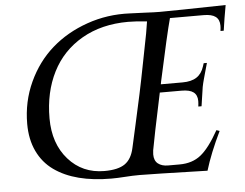

<svg xmlns="http://www.w3.org/2000/svg" viewBox="-52 -797 1100 863"><g transform="rotate(-5 498.0 -365.0)"><path d="M564.5 -732.4Q592.8 -731.9 633.5 -729.7Q674.3 -727.5 697.8 -727.5Q758.3 -727.5 996.1 -732.4Q985.4 -674.3 977.5 -618.2H962.9L964.4 -631.8Q964.8 -635.3 964.8 -642.1Q964.8 -669.4 947.5 -682.6Q930.2 -695.8 893.6 -695.8H741.7Q723.1 -628.4 677.2 -415.5L674.8 -402.8H772.9Q813 -402.8 836.7 -418.5Q860.4 -434.1 870.6 -466.8L875 -480.5H889.6Q884.8 -462.4 877.9 -439Q871.1 -415.5 869.6 -408.9Q868.2 -402.3 865.2 -392.1Q862.3 -381.8 861.3 -374.3Q860.4 -366.7 858.9 -357.9Q857.4 -349.1 854.5 -328.6Q851.6 -308.1 848.6 -288.6H834L835.4 -302.2Q835.9 -306.2 835.9 -313.5Q835.9 -340.3 818.8 -353.3Q801.8 -366.2 765.1 -366.2H667Q624 -163.6 614.7 -109.9Q613.3 -100.1 613.3 -91.8Q613.3 -63.5 630.4 -50Q647.5 -36.6 675.3 -36.6H727.5Q785.2 -36.6 823.7 -67.4Q862.3 -98.1 905.8 -175.8L919.9 -170.9Q873.5 -75.2 850.1 2.4Q592.8 -4.9 544.4 -4.9Q512.2 -4.9 477.8 -2.4Q443.4 0 416.5 0Q335.4 0 270.8 -16.6Q206.1 -33.2 158.9 -66.9Q111.8 -100.6 86.4 -154.1Q61 -207.5 61 -277.8Q61 -377.9 101.3 -465.3Q141.6 -552.7 209.7 -612.5Q277.8 -672.4 370.4 -704.8Q462.9 -737.3 564.5 -732.4ZM552.7 -695.3Q432.6 -695.3 343.8 -644Q254.9 -592.8 209 -502.2Q163.1 -411.6 163.1 -293.9Q163.1 -179.7 226.3 -108.2Q289.6 -36.6 388.7 -36.6Q450.7 -36.6 481.4 -58.1Q512.2 -79.6 522.9 -129.9Q528.3 -154.3 544.9 -228.3Q561.5 -302.2 575.2 -366.2Q586.4 -418 605.2 -515.1Q624 -612.3 628.9 -636.2Q636.2 -677.2 637.7 -689.9Q587.9 -695.3 552.7 -695.3Z"/></g></svg>

Font: Flanker
Style: Italic
Weight: 400
Italic angle: -12°
Designer: Flanker
Version: Version 2.027